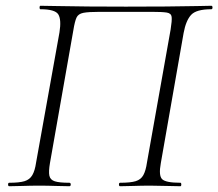

<svg xmlns="http://www.w3.org/2000/svg" viewBox="-20 -645 756 665"><path d="M605 -12Q608 -12 608 -6Q608 0 605 0Q583 0 556 -1Q529 -2 501 -2Q469 -2 442.5 -1Q416 0 396 0Q392 0 392 -6Q392 -12 396 -12Q432 -12 450 -17.5Q468 -23 476.5 -38.5Q485 -54 489 -82L571 -543Q576 -574 574.5 -586.5Q573 -599 557.5 -601.5Q542 -604 504 -604H326Q286 -604 268.5 -600.5Q251 -597 245 -584Q239 -571 234 -540L153 -80Q148 -51 151 -36.5Q154 -22 170 -17Q186 -12 220 -12Q225 -12 225 -6Q225 0 220 0Q198 0 172 -1Q146 -2 116 -2Q86 -2 59 -1Q32 0 12 0Q8 0 8 -6Q8 -12 12 -12Q47 -12 65 -17.5Q83 -23 92 -38.5Q101 -54 105 -82L186 -533Q193 -577 182 -595Q171 -613 120 -613Q117 -613 117 -619Q117 -625 120 -625Q136 -625 180.5 -624Q225 -623 286.5 -622.5Q348 -622 416 -622Q490 -622 554.5 -622.5Q619 -623 662 -624Q705 -625 712 -625Q716 -625 716 -619Q716 -613 712 -613Q660 -613 642 -593.5Q624 -574 616 -531L537 -80Q529 -37 541.5 -24.5Q554 -12 605 -12Z"/></svg>

Font: Cormorant Infant Light
Style: Italic
Weight: 300
Italic angle: -10°
Designer: Christian Thalmann (Catharsis Fonts)
Foundry: Catharsis Fonts
Version: Version 4.001